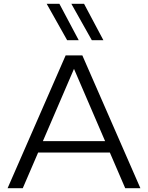

<svg xmlns="http://www.w3.org/2000/svg" viewBox="-20 -992 780 1012"><path d="M414 -700H326L20 0H100L181 -188H559L640 0H720ZM395 -780 293 -972H226L334 -780ZM525 -780 423 -972H356L464 -780ZM206 -248 370 -629 534 -248Z"/></svg>

Font: Gully Light
Style: Regular
Weight: 300
Designer: jaikishan Patel
Foundry: MagicType
Version: Version 1.000;Glyphs 3.2 (3242)